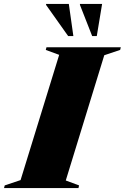

<svg xmlns="http://www.w3.org/2000/svg" viewBox="-76 -955 633 975"><path d="M224.5 -676.5 156.5 -701.5 160 -715H537.5L534 -701.5L453.5 -674.5L258 -38.5L325.5 -13.5L322.5 0H-55.5L-52 -13.5L28.5 -40.5ZM296.5 -772H270L158 -930V-935H273.5ZM415.5 -772H392L330 -930V-935H442.5Z"/></svg>

Font: Newsreader Display ExtraBold
Style: Italic
Weight: 800
Italic angle: -17°
Designer: Hugues Gentile
Foundry: Production Type
Version: Version 1.001